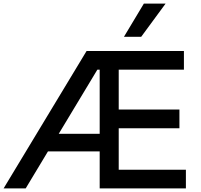

<svg xmlns="http://www.w3.org/2000/svg" viewBox="-21 -1049 1121 1069"><path d="M461 -765H1003V-661H640V-439H978V-335H640V-104H1014V0H534V-206H246L122 0H-1ZM534 -304V-661H521L306 -304ZM780 -1029H901L765 -844H669Z"/></svg>

Font: Application Medium
Style: Regular
Weight: 500
Designer: Wei Huang
Foundry: Wei Huang
Version: Version 0.012